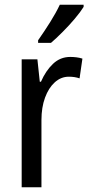

<svg xmlns="http://www.w3.org/2000/svg" viewBox="-20 -786 377 806"><path d="M275 -547Q287 -547 300 -545.5Q313 -544 326 -540L314 -457Q294 -464 269 -464Q236 -464 210 -440.5Q184 -417 169 -376Q154 -335 154 -282V0H71V-537H137L147 -443H152Q172 -489 202.5 -518Q233 -547 275 -547ZM331 -757Q318 -736 294 -707.5Q270 -679 242.5 -651.5Q215 -624 194 -606H140V-617Q166 -654 190.5 -693Q215 -732 231 -766H331Z"/></svg>

Font: Noto Sans Ethiopic Cond
Style: Regular
Weight: 400
Width: 3
Designer: Monotype Design Team
Foundry: Monotype Imaging Inc.
Version: Version 2.102; ttfautohint (v1.8.4.7-5d5b)